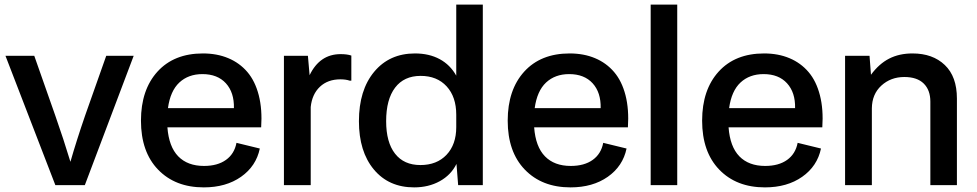

<svg xmlns="http://www.w3.org/2000/svg" viewBox="-20 -810 4274 840"><path d="M222.2 0 3.9 -565.9H129.9L221.2 -306.2Q258.8 -199.2 288.1 -102.1Q314 -192.9 353 -306.2L444.8 -565.9H564.9L351.1 0Z M871.6 9.8Q746.6 9.8 671.6 -67.9Q596.7 -145.5 596.7 -282.2Q596.7 -417 668.9 -496.6Q741.2 -576.2 867.7 -576.2Q929.7 -576.2 979 -555.4Q1028.3 -534.7 1062.3 -494.9Q1096.2 -455.1 1112.1 -393.3Q1127.9 -331.5 1122.6 -252.9H712.4Q718.8 -168 759.8 -126Q800.8 -84 872.6 -84Q931.6 -84 968.5 -110.4Q1005.4 -136.7 1014.6 -185.1L1116.7 -160.2Q1100.6 -83 1034.7 -36.6Q968.8 9.8 871.6 9.8ZM865.7 -485.8Q804.2 -485.8 764.6 -449Q725.1 -412.1 714.8 -336.9H1003.4Q1004.9 -405.3 968.3 -445.6Q931.6 -485.8 865.7 -485.8Z M1222.2 0V-565.9H1327.1L1334.5 -481Q1378.9 -573.2 1470.2 -573.2Q1499 -573.2 1517.1 -566.9V-457H1510.3Q1493.2 -462.9 1469.2 -462.9Q1414.1 -462.9 1379.6 -430.4Q1345.2 -397.9 1339.4 -341.8V0Z M1550.3 -279.8Q1550.3 -415.5 1616.9 -495.8Q1683.6 -576.2 1795.4 -576.2Q1857.4 -576.2 1903.6 -551.3Q1949.7 -526.4 1976.1 -479V-790H2092.3V0H1984.4L1977.1 -92.8Q1953.1 -44.4 1904.1 -17.3Q1855 9.8 1792 9.8Q1680.7 9.8 1615.5 -68.6Q1550.3 -147 1550.3 -279.8ZM1669.4 -279.8Q1669.4 -187.5 1708.3 -137.7Q1747.1 -87.9 1819.3 -87.9Q1891.1 -87.9 1933.6 -132.8Q1976.1 -177.7 1976.1 -253.9V-308.1Q1976.1 -386.2 1934.1 -432.1Q1892.1 -478 1820.3 -478Q1747.6 -478 1708.5 -426.5Q1669.4 -375 1669.4 -279.8Z M2476.1 9.8Q2351.1 9.8 2276.1 -67.9Q2201.2 -145.5 2201.2 -282.2Q2201.2 -417 2273.4 -496.6Q2345.7 -576.2 2472.2 -576.2Q2534.2 -576.2 2583.5 -555.4Q2632.8 -534.7 2666.7 -494.9Q2700.7 -455.1 2716.6 -393.3Q2732.4 -331.5 2727.1 -252.9H2316.9Q2323.2 -168 2364.3 -126Q2405.3 -84 2477.1 -84Q2536.1 -84 2573 -110.4Q2609.9 -136.7 2619.1 -185.1L2721.2 -160.2Q2705.1 -83 2639.2 -36.6Q2573.2 9.8 2476.1 9.8ZM2470.2 -485.8Q2408.7 -485.8 2369.1 -449Q2329.6 -412.1 2319.3 -336.9H2607.9Q2609.4 -405.3 2572.8 -445.6Q2536.1 -485.8 2470.2 -485.8Z M2826.7 0V-790H2942.9V0Z M3326.7 9.8Q3201.7 9.8 3126.7 -67.9Q3051.8 -145.5 3051.8 -282.2Q3051.8 -417 3124 -496.6Q3196.3 -576.2 3322.8 -576.2Q3384.8 -576.2 3434.1 -555.4Q3483.4 -534.7 3517.3 -494.9Q3551.3 -455.1 3567.1 -393.3Q3583 -331.5 3577.6 -252.9H3167.5Q3173.8 -168 3214.8 -126Q3255.9 -84 3327.6 -84Q3386.7 -84 3423.6 -110.4Q3460.4 -136.7 3469.7 -185.1L3571.8 -160.2Q3555.7 -83 3489.7 -36.6Q3423.8 9.8 3326.7 9.8ZM3320.8 -485.8Q3259.3 -485.8 3219.7 -449Q3180.2 -412.1 3169.9 -336.9H3458.5Q3460 -405.3 3423.3 -445.6Q3386.7 -485.8 3320.8 -485.8Z M3677.2 0V-565.9H3784.2L3790.5 -482.9Q3825.7 -530.8 3869.9 -553.5Q3914.1 -576.2 3972.2 -576.2Q4060.5 -576.2 4113.5 -525.6Q4166.5 -475.1 4166.5 -378.9V0H4050.3V-365.2Q4050.3 -416 4021.2 -444.6Q3992.2 -473.1 3936.5 -473.1Q3877 -473.1 3835.9 -435.5Q3794.9 -397.9 3794.4 -335.9V0Z"/></svg>

Font: BDO Grotesk Medium
Style: Regular
Weight: 500
Designer: Deni Anggara
Foundry: Lokal Container
Version: Version 2.000